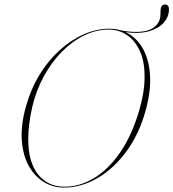

<svg xmlns="http://www.w3.org/2000/svg" viewBox="-20 -840 786 870"><path d="M475.5 -710Q503 -710 527.5 -702.5Q563.5 -695.5 594.5 -695.5Q650 -695 678 -716.5Q706 -738 707 -772L707.5 -794Q709 -819.5 727.5 -819.5Q746.5 -819.5 745.5 -795Q744.5 -762.5 721.5 -736.8Q698.5 -711 655.2 -698.5Q612 -686 549.5 -694Q596 -672.5 625 -623.8Q654 -575 659.5 -504Q665 -433 641.5 -345Q612.5 -236 554.5 -156.2Q496.5 -76.5 422.2 -33.2Q348 10 270 10Q220 10 178.2 -15.5Q136.5 -41 110 -89Q83.5 -137 78.8 -205.5Q74 -274 98 -359.5Q120 -437.5 159.5 -502Q199 -566.5 250.8 -613Q302.5 -659.5 360.2 -684.8Q418 -710 475.5 -710ZM272.5 6Q340.5 6 405.2 -32.5Q470 -71 523.2 -147.5Q576.5 -224 610.5 -338.5Q635 -421.5 635 -489Q636 -559.5 614.2 -607.8Q592.5 -656 555.5 -681Q518.5 -706 473 -706Q416 -706 361.5 -679.5Q307 -653 260.5 -605.8Q214 -558.5 179.2 -495.2Q144.5 -432 127 -359Q117.5 -318 112.8 -281Q108 -244 108 -211.5Q107.5 -106 152.2 -50Q197 6 272.5 6Z"/></svg>

Font: Fraunces 144pt S000 Thin
Style: Italic
Weight: 100
Italic angle: -16°
Version: Version 1.000; ttfautohint (v1.8.3)